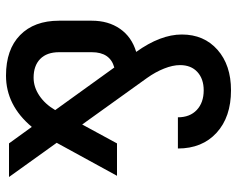

<svg xmlns="http://www.w3.org/2000/svg" viewBox="-95 -685 790 640"><g transform="rotate(90 300.0 -365.0)"><path d="M232 10Q145 10 97 -37Q49 -84 49 -167V-276Q49 -331 76 -370Q103 -409 153 -424Q95 -505 95 -576Q95 -650 146 -695Q197 -740 281 -740Q370 -740 422.5 -692Q475 -644 475 -563H371Q371 -603 346.5 -626Q322 -649 281 -649Q243 -649 220 -628Q197 -607 197 -570Q197 -546 208.5 -517Q220 -488 240 -460L395 -244L458 -360H566L456 -159L570 0H458L403 -76Q331 10 232 10ZM239 -82Q270 -82 298.5 -101Q327 -120 347 -154L205 -351Q154 -337 154 -276V-167Q154 -126 176.5 -104Q199 -82 239 -82Z"/></g></svg>

Font: Tiny SemiBold
Style: Regular
Weight: 600
Designer: Philipp Nurullin, Konstantin Bulenkov
Foundry: JetBrains
Version: Version 2.251; ttfautohint (v1.8.4.7-5d5b)